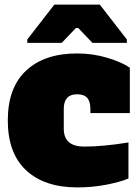

<svg xmlns="http://www.w3.org/2000/svg" viewBox="-20 -803 602 837"><path d="M14 -278Q14 -421 94 -495.5Q174 -570 316 -570Q385 -570 448 -551Q511 -532 546 -508V-310H374V-328Q374 -361 360 -376.5Q346 -392 316 -392Q258 -392 258 -328V-242Q258 -164 347 -164Q430 -164 540 -182V-25Q506 -10 444.5 2Q383 14 317 14Q174 14 94 -60.5Q14 -135 14 -278ZM99 -616V-631L217 -783H415L533 -631V-616H383L321 -681H311L249 -616Z"/></svg>

Font: Alfa Slab One
Style: Regular
Weight: 400
Designer: JM Sole
Foundry: JM Sole
Version: Version 2.000